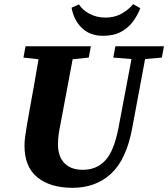

<svg xmlns="http://www.w3.org/2000/svg" viewBox="-20 -878 803 917"><path d="M521 -603 531 -657H763L753 -603L673 -596L611 -264Q583 -115 510 -48Q437 19 327 19Q220 19 158.5 -31Q97 -81 97 -182Q97 -202 100 -224.5Q103 -247 107 -271L122 -357Q133 -416 143.5 -476Q154 -536 164 -595L92 -603L102 -657H414L404 -603L327 -595L268 -281Q263 -257 260 -234.5Q257 -212 257 -188Q257 -131 287.5 -99Q318 -67 376 -67Q442 -67 483.5 -112.5Q525 -158 546 -268L608 -596ZM471 -707Q410 -707 371 -744.5Q332 -782 322 -841L357 -857Q374 -830 408 -812Q442 -794 483 -794Q525 -794 557.5 -811Q590 -828 616 -858L650 -839Q637 -805 615 -775Q593 -745 558 -726Q523 -707 471 -707Z"/></svg>

Font: Source Serif Pro
Style: Bold Italic
Weight: 700
Italic angle: -12°
Designer: Frank Grießhammer
Foundry: Adobe Systems Incorporated
Version: Version 3.001;hotconv 1.0.111;makeotfexe 2.5.65597